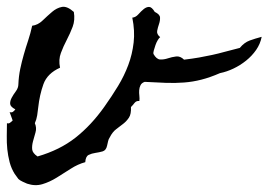

<svg xmlns="http://www.w3.org/2000/svg" viewBox="-30 -482 781 558"><path d="M730.5 -375Q726.6 -354.5 714.4 -336.9Q702.1 -319.3 685.1 -305.7Q668 -292 648.4 -282.7Q628.9 -273.4 609.4 -269.5Q580.1 -256.8 555.2 -250.5Q530.3 -244.1 504.9 -242.2Q479.5 -240.2 452.1 -241.2Q424.8 -242.2 390.6 -244.1Q381.8 -241.2 378.4 -234.4Q375 -227.5 374.5 -219.7Q374 -211.9 375 -203.6Q376 -195.3 375 -188.5Q366.2 -189.5 360.8 -182.6Q355.5 -175.8 350.6 -170.9Q351.6 -150.4 344.7 -140.1Q337.9 -129.9 328.6 -122.6Q319.3 -115.2 308.1 -106.9Q296.9 -98.6 289.1 -83Q285.2 -77.1 284.2 -71.8Q283.2 -66.4 281.2 -58.6Q278.3 -44.9 268.1 -42Q257.8 -39.1 247.1 -37.6Q236.3 -36.1 227.5 -31.7Q218.8 -27.3 217.8 -10.7Q196.3 -4.9 175.8 8.3Q155.3 21.5 134.8 34.2Q114.3 46.9 93.3 53.2Q72.3 59.6 48.8 51.8Q43.9 49.8 35.6 45.9Q27.3 42 23.4 38.1Q21.5 36.1 18.1 30.8Q14.6 25.4 12.7 23.4Q2.9 7.8 -2 -10.7Q-6.8 -29.3 -8.8 -48.3Q-10.7 -67.4 -10.3 -86.9Q-9.8 -106.4 -9.8 -124Q-4.9 -122.1 -0.5 -125.5Q3.9 -128.9 6.8 -131.8L-2 -156.2Q3.9 -154.3 7.8 -157.2Q11.7 -160.2 14.6 -164.1Q0 -171.9 -0.5 -180.2Q-1 -188.5 3.9 -197.8Q8.8 -207 16.1 -216.8Q23.4 -226.6 23.4 -237.3Q24.4 -260.7 28.8 -281.7Q33.2 -302.7 39.1 -323.2Q44.9 -343.8 51.8 -364.3Q58.6 -384.8 63.5 -407.2Q80.1 -409.2 93.8 -422.4Q107.4 -435.5 121.1 -447.3Q134.8 -459 149.9 -461.9Q165 -464.8 184.6 -447.3Q188.5 -423.8 181.2 -404.3Q173.8 -384.8 164.1 -366.2Q154.3 -347.7 147 -328.1Q139.6 -308.6 144.5 -285.2Q107.4 -268.6 96.2 -237.3Q85 -206.1 81.1 -169.9Q80.1 -159.2 78.1 -147Q76.2 -134.8 71.3 -124Q77.1 -110.4 73.2 -97.2Q69.3 -84 65.9 -71.3Q62.5 -58.6 63.5 -47.9Q64.5 -37.1 79.1 -27.3Q143.6 -45.9 189.5 -82Q235.4 -118.2 273.4 -171.9Q294.9 -202.1 313 -231.9Q331.1 -261.7 342.8 -293Q354.5 -324.2 358.4 -358.4Q362.3 -392.6 354.5 -430.7Q364.3 -431.6 372.1 -440.4Q379.9 -449.2 387.7 -455.6Q395.5 -461.9 403.3 -461.9Q411.1 -461.9 419.9 -447.3Q434.6 -440.4 435.1 -431.2Q435.5 -421.9 432.1 -412.1Q428.7 -402.3 426.8 -392.6Q424.8 -382.8 435.5 -374Q432.6 -372.1 428.7 -365.7Q424.8 -359.4 421.9 -351.1Q418.9 -342.8 417 -335.4Q415 -328.1 416 -325.2Q424.8 -309.6 435.5 -309.1Q446.3 -308.6 458 -312.5Q469.7 -316.4 481.9 -317.9Q494.1 -319.3 504.9 -308.6Q529.3 -311.5 548.8 -314.9Q568.4 -318.4 586.4 -322.3Q604.5 -326.2 623.5 -331.5Q642.6 -336.9 667 -342.8Q679.7 -358.4 695.8 -364.3Q711.9 -370.1 730.5 -375Z"/></svg>

Font: Homemade Apple
Style: Regular
Weight: 400
Designer: Font Diner, Inc
Foundry: Font Diner, Inc
Version: Version 1.000